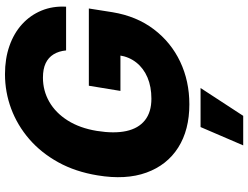

<svg xmlns="http://www.w3.org/2000/svg" viewBox="-134 -644 1005 778"><g transform="rotate(-90 369.0 -254.5)"><path d="M335.9 9.8Q231.9 9.8 160.6 -35.4Q89.4 -80.6 59.1 -164.1Q28.8 -247.6 47.9 -362.3Q62.5 -451.7 100.8 -521.2Q139.2 -590.8 194.8 -638.9Q250.5 -687 317.9 -712.2Q385.3 -737.3 458 -737.3Q521 -737.3 572.5 -719.2Q624 -701.2 660.4 -668Q696.8 -634.8 715.6 -589.4Q734.4 -543.9 731.4 -489.7H554.2Q551.3 -519.5 538.3 -540.5Q525.4 -561.5 502.2 -572.5Q479 -583.5 443.8 -583.5Q391.1 -583.5 346.2 -557.9Q301.3 -532.2 270.3 -483.2Q239.3 -434.1 228 -364.7Q216.8 -294.9 227.5 -245.6Q238.3 -196.3 271.2 -170.2Q304.2 -144 358.4 -144Q407.2 -144 444.6 -159.9Q481.9 -175.8 505.1 -205.1Q528.3 -234.4 534.2 -273.9L566.9 -269.5H390.1L411.1 -397.5H724.1L709 -301.8Q692.9 -204.1 639.9 -134.3Q586.9 -64.5 508.3 -27.3Q429.7 9.8 335.9 9.8ZM169.4 228 243.7 55.2H401.9L289.1 228Z"/></g></svg>

Font: Inter Tight ExtraBold
Style: Italic
Weight: 800
Italic angle: -9.39999°
Designer: Rasmus Andersson
Foundry: rsms
Version: Version 3.004